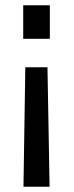

<svg xmlns="http://www.w3.org/2000/svg" viewBox="-20 -520 279 728"><path d="M169 -500V-373H68V-500ZM160 -265 168 188H69L76 -265Z"/></svg>

Font: sheba-seeBold
Style: Regular
Weight: 600
Designer: Mohamed Galeb, the designers
Foundry: Kief Type Foundry
Version: Version 2.010; ttfautohint (v1.5.33-1714) -l 8 -r 50 -G 200 